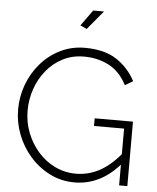

<svg xmlns="http://www.w3.org/2000/svg" viewBox="-60 -968 838 1024"><g transform="rotate(5 358.5 -456.0)"><path d="M377 5Q305 5 244 -26Q183 -57 138 -108.5Q93 -160 68.5 -224.5Q44 -289 44 -356Q44 -426 68 -490.5Q92 -555 136 -605.5Q180 -656 240 -685.5Q300 -715 371 -715Q477 -715 542 -671.5Q607 -628 642 -560L600 -535Q564 -605 504.5 -636.5Q445 -668 370 -668Q307 -668 256 -641.5Q205 -615 169 -570.5Q133 -526 114 -470Q95 -414 95 -355Q95 -293 117 -236.5Q139 -180 178 -136Q217 -92 269 -67Q321 -42 380 -42Q445 -42 503 -72Q561 -102 616 -167V-304H455V-345H660V0H616V-111Q513 5 377 5ZM371 -816 336 -832 397 -917H455Z"/></g></svg>

Font: Raleway Light
Style: Regular
Weight: 300
Designer: Matt McInerney, Pablo Impallari, Rodrigo Fuenzalida
Foundry: Matt McInerney, Pablo Impallari, Rodrigo Fuenzalida
Version: Version 4.026